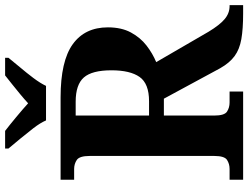

<svg xmlns="http://www.w3.org/2000/svg" viewBox="-130 -841 971 751"><g transform="rotate(-90 355.5 -465.5)"><path d="M28 0V-53H70Q90 -53 105.5 -63Q121 -73 121 -113V-600Q121 -640 105.5 -650.5Q90 -661 70 -661H28V-714H350Q492 -714 558 -666.5Q624 -619 624 -529Q624 -476 604 -439Q584 -402 553 -378Q522 -354 488 -340L607 -135Q633 -92 656 -72.5Q679 -53 707 -53H711V0H678Q618 0 578 -7Q538 -14 511.5 -33.5Q485 -53 464 -90L345 -310H279V-113Q279 -73 294.5 -63Q310 -53 330 -53H373V0ZM335 -368Q404 -368 430 -405Q456 -442 456 -515Q456 -591 428 -623Q400 -655 333 -655H279V-368ZM260 -771Q250 -794 229.5 -820.5Q209 -847 187.5 -873Q166 -899 150 -918V-931H219Q240 -915 272.5 -888Q305 -861 327 -841Q342 -855 362 -871.5Q382 -888 402 -904Q422 -920 436 -931H505V-918Q490 -899 468 -873Q446 -847 426 -820.5Q406 -794 395 -771Z"/></g></svg>

Font: Noto Serif Vithkuqi
Style: Bold
Weight: 700
Version: Version 1.005